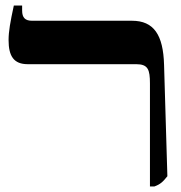

<svg xmlns="http://www.w3.org/2000/svg" viewBox="-20 -667 655 694"><path d="M522 7H538C560 -1 569 -10 585 -30L573 -433C570 -541 536 -592 457 -592H96C71 -592 60 -603 60 -629V-647H30C17 -587 11 -553 11 -522C11 -464 30 -435 80 -435H472C515 -435 522 -416 522 -365Z"/></svg>

Font: Noto Serif Hebrew ExtraCondensed ExtraBold
Style: Regular
Weight: 800
Width: 2
Designer: Monotype Design Team
Foundry: Monotype Imaging Inc.
Version: Version 2.004